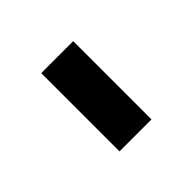

<svg xmlns="http://www.w3.org/2000/svg" viewBox="-12 -195 315 315"><g transform="rotate(45 146.0 -37.0)"><path d="M55.2 -74.2H236.8V0H55.2Z"/></g></svg>

Font: Vazirmatn UI NL Light
Style: Regular
Weight: 300
Designer: Saber Rastikerdar
Foundry: Saber Rastikerdar
Version: Version 33.003